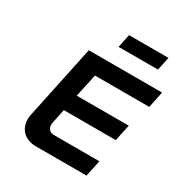

<svg xmlns="http://www.w3.org/2000/svg" viewBox="-197 -1023 1119 1173"><g transform="rotate(30 362.5 -436.5)"><path d="M208 -670 99 -153C81 -71 127 0 221 0H579L603 -115H283C248 -115 230 -141 238 -178L259 -277H625L650 -393H283L318 -555H701L725 -670ZM355 -779H633L653 -873H375Z"/></g></svg>

Font: LT Wave Text Bold Italic
Style: Regular
Weight: 700
Designer: Daniel Lyons
Version: Version 2.5 (Glyphs App)